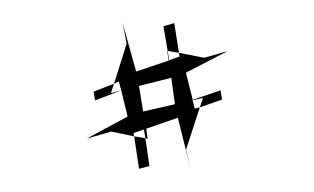

<svg xmlns="http://www.w3.org/2000/svg" viewBox="-35 -487 688 421"><g transform="rotate(5 309.5 -276.5)"><path d="M284 -114 267 -184 216 -190 164 -170 249 -226 230 -282 175 -255 170 -274 213 -295 233 -385 220 -430 259 -326 328 -356 323 -377H324L329 -357L351 -367L349 -375L324 -377L310 -430L333 -439L349 -375L405 -369L455 -388L368 -333L388 -275L385 -273L388 -274V-275L447 -301L452 -281L405 -260L383 -165L397 -122L359 -233L292 -203L297 -181L292 -182L287 -201L265 -191L267 -184L292 -182L306 -122ZM268 -295 282 -240 350 -262 337 -319ZM208 -274 230 -282 223 -301 213 -295ZM410 -281 388 -274 394 -256 405 -260Z"/></g></svg>

Font: Literata 72pt SemiBold
Style: Regular
Weight: 600
Designer: Latin by Veronika Burian and Jose Scaglione. Greek by Irene Vlachou. Cyrillic by Vera Evstafieva.
Foundry: TypeTogether
Version: Version 3.002